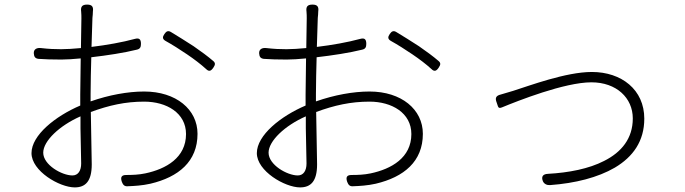

<svg xmlns="http://www.w3.org/2000/svg" viewBox="-20 -801 2980 835"><path d="M822 -600C788 -622 753 -644 723 -662C711 -669 703 -665 695 -653C686 -640 686 -631 700 -623C729 -607 762 -586 793 -565C824 -544 853 -522 876 -501C889 -488 898 -492 908 -507C916 -519 918 -527 907 -536C885 -555 854 -578 822 -600ZM330 -243 331 -192 333 -90C333 -59 320 -38 295 -38C249 -38 168 -84 168 -137C168 -188 239 -255 330 -295ZM375 -472 377 -552C446 -560 519 -571 575 -585C589 -588 593 -596 593 -610C593 -630 586 -637 567 -632C512 -617 444 -605 378 -597L382 -723C383 -733 384 -742 384 -751C387 -772 380 -781 359 -781C337 -781 330 -772 333 -750C334 -740 334 -730 334 -721L332 -592C300 -589 270 -587 246 -587C218 -587 192 -588 158 -592C140 -594 126 -587 127 -569C128 -554 133 -547 147 -545C175 -543 206 -542 247 -542C270 -542 300 -544 331 -547L329 -390V-342C221 -296 117 -213 117 -135C117 -57 239 14 305 14C352 14 379 -13 379 -86L377 -200L375 -314C454 -343 525 -359 607 -359C704 -359 789 -310 789 -218C789 -115 702 -66 612 -47C584 -41 555 -40 529 -40C508 -40 503 -30 510 -10C515 3 521 10 535 9C563 8 599 6 634 -2C757 -31 839 -99 839 -219C839 -325 746 -403 607 -403C536 -403 454 -388 374 -360V-393Z M1802 -600C1768 -622 1733 -644 1703 -662C1691 -669 1683 -665 1675 -653C1666 -640 1666 -631 1680 -623C1709 -607 1742 -586 1773 -565C1804 -544 1833 -522 1856 -501C1869 -488 1878 -492 1888 -507C1896 -519 1898 -527 1887 -536C1865 -555 1834 -578 1802 -600ZM1310 -243 1311 -192 1313 -90C1313 -59 1300 -38 1275 -38C1229 -38 1148 -84 1148 -137C1148 -188 1219 -255 1310 -295ZM1355 -472 1357 -552C1426 -560 1499 -571 1555 -585C1569 -588 1573 -596 1573 -610C1573 -630 1566 -637 1547 -632C1492 -617 1424 -605 1358 -597L1362 -723C1363 -733 1364 -742 1364 -751C1367 -772 1360 -781 1339 -781C1317 -781 1310 -772 1313 -750C1314 -740 1314 -730 1314 -721L1312 -592C1280 -589 1250 -587 1226 -587C1198 -587 1172 -588 1138 -592C1120 -594 1106 -587 1107 -569C1108 -554 1113 -547 1127 -545C1155 -543 1186 -542 1227 -542C1250 -542 1280 -544 1311 -547L1309 -390V-342C1201 -296 1097 -213 1097 -135C1097 -57 1219 14 1285 14C1332 14 1359 -13 1359 -86L1357 -200L1355 -314C1434 -343 1505 -359 1587 -359C1684 -359 1769 -310 1769 -218C1769 -115 1682 -66 1592 -47C1564 -41 1535 -40 1509 -40C1488 -40 1483 -30 1490 -10C1495 3 1501 10 1515 9C1543 8 1579 6 1614 -2C1737 -31 1819 -99 1819 -219C1819 -325 1726 -403 1587 -403C1516 -403 1434 -388 1354 -360V-393Z M2607 -101C2541 -67 2454 -50 2363 -45C2341 -44 2333 -33 2341 -13C2346 -1 2359 5 2372 4C2482 -4 2580 -29 2654 -72C2733 -119 2782 -187 2782 -285C2782 -411 2683 -488 2554 -488C2441 -488 2282 -428 2212 -406C2192 -400 2175 -395 2158 -390C2137 -385 2132 -375 2140 -355C2147 -337 2145 -327 2163 -334C2231 -362 2435 -443 2552 -443C2661 -443 2732 -375 2732 -286C2732 -199 2683 -139 2607 -101Z"/></svg>

Font: GenSenRounded2 TW L
Style: Regular
Weight: 300
Version: Version 2.100;PS 2.1;hotconv 16.6.51;makeotf.lib2.5.65220 DE